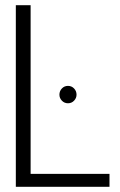

<svg xmlns="http://www.w3.org/2000/svg" viewBox="-20 -720 464 740"><path d="M242 -389Q228 -389 218.5 -379Q209 -369 209 -355Q209 -342 218.5 -332Q228 -322 242 -322Q256 -322 265.5 -332Q275 -342 275 -355Q275 -369 265.5 -379Q256 -389 242 -389ZM41 0H402V-50H98V-700H41Z"/></svg>

Font: Advent Pro
Style: Regular
Weight: 400
Designer: VivaRado, Andreas Kalpakidis
Foundry: VivaRado, Andreas Kalpakidis
Version: Version 3.000